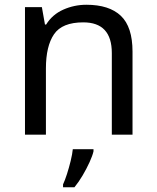

<svg xmlns="http://www.w3.org/2000/svg" viewBox="-20 -566 658 807"><path d="M343 -546Q439 -546 488 -499.5Q537 -453 537 -349V0H450V-343Q450 -472 330 -472Q241 -472 207 -422Q173 -372 173 -278V0H85V-536H156L169 -463H174Q200 -505 246 -525.5Q292 -546 343 -546ZM373 70Q369 88 356.5 115.5Q344 143 327.5 171Q311 199 293 221H245V209Q253 192 261.5 165.5Q270 139 277 110.5Q284 82 286 61H373Z"/></svg>

Font: Noto Sans Siddham
Style: Regular
Weight: 400
Designer: Monotype Design Team
Foundry: Monotype Imaging Inc.
Version: Version 2.004; ttfautohint (v1.8.4.7-5d5b)